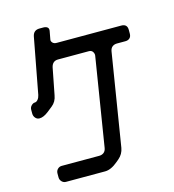

<svg xmlns="http://www.w3.org/2000/svg" viewBox="-125 -871 978 1079"><g transform="rotate(-15 364.0 -331.5)"><path d="M91 69Q91 83 101 93.5Q111 104 125 104H353Q388 104 429 69L442 58Q469 35 475 0L562 -538Q565 -556 576 -564.5Q587 -573 603 -573H652Q668 -573 677.5 -582Q687 -591 687 -608V-630Q687 -664 652 -664H277Q261 -664 253 -673Q245 -682 247 -691L256 -740Q258 -754 249.5 -760.5Q241 -767 226 -767H204Q169 -767 162 -732L101 -408Q98 -393 89.5 -382.5Q81 -372 71 -372Q61 -372 51 -362Q41 -352 41 -338V-316Q41 -301 50.5 -290Q60 -279 74 -279Q98 -279 127 -302L156 -325Q183 -346 189 -383L219 -537Q227 -572 260 -572H439Q455 -572 462 -560.5Q469 -549 467 -538L384 -23Q381 -6 370 2.5Q359 11 343 11H125Q111 11 101 21Q91 31 91 46Z"/></g></svg>

Font: WDXL Lubrifont SC
Style: Regular
Weight: 400
Designer: [WDXL Lubrifont] Copyright 2020-2022 (c) NightFurySL2001, Skr-ZERO; [ZCOOL QingKe HuangYou] Copyright 2018-2022 (c) The 
Version: Version 2.001;hotconv 1.1.1;makeotfexe 2.6.0